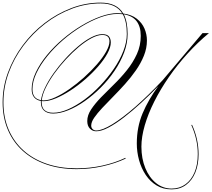

<svg xmlns="http://www.w3.org/2000/svg" viewBox="-102 -911 1610 1461"><path d="M1403 262Q1403 149 1354 41L1359 38Q1409 147 1409 263Q1409 341 1384.5 401Q1360 461 1314 495.5Q1268 530 1204 530Q1139 530 1089.5 500Q1040 470 1006.5 419.5Q973 369 956 307Q939 245 939 181Q939 56 983 -48.5Q1027 -153 1103 -256Q1039 -190 972 -128.5Q905 -67 841.5 -18Q778 31 723.5 59.5Q669 88 630 88Q602 88 582 67.5Q562 47 562 10Q562 -34 591.5 -78.5Q621 -123 667 -170.5Q713 -218 765.5 -269Q818 -320 864 -377.5Q910 -435 939.5 -499.5Q969 -564 969 -638Q969 -781 840 -802Q869 -746 869 -652Q869 -582 842 -510.5Q815 -439 769 -371Q723 -303 664.5 -244.5Q606 -186 542.5 -141.5Q479 -97 417 -72Q355 -47 302 -47Q258 -47 233.5 -69Q209 -91 209 -133Q209 -138 209 -143Q177 -148 158 -170Q139 -192 139 -232Q139 -294 170.5 -360.5Q202 -427 255.5 -492Q309 -557 377 -614.5Q445 -672 518.5 -716Q592 -760 663 -785.5Q734 -811 793 -811Q811 -811 828 -809Q781 -885 664 -885Q551 -885 443 -844Q335 -803 241 -730.5Q147 -658 75.5 -562.5Q4 -467 -36 -357Q-76 -247 -76 -132Q-76 -18 -36.5 74.5Q3 167 76 233Q149 299 252 334.5Q355 370 482 370Q580 370 676.5 349Q773 328 852 290L854 296Q775 333 678 354.5Q581 376 482 376Q354 376 250 340Q146 304 72 237.5Q-2 171 -42 77Q-82 -17 -82 -132Q-82 -248 -41.5 -358.5Q-1 -469 70.5 -565.5Q142 -662 237 -735Q332 -808 441 -849.5Q550 -891 664 -891Q788 -891 836 -808Q899 -800 939 -768.5Q979 -737 997.5 -693.5Q1016 -650 1016 -603Q1016 -544 993 -487Q970 -430 932 -375.5Q894 -321 849 -271Q804 -221 759 -175.5Q714 -130 676 -89.5Q638 -49 615 -15.5Q592 18 592 45Q592 61 603 71.5Q614 82 630 82Q675 82 752 35Q829 -12 927.5 -98Q1026 -184 1135 -300L1439 -659H1488Q1402 -588 1324.5 -502.5Q1247 -417 1183 -324.5Q1119 -232 1072 -138.5Q1025 -45 999.5 43Q974 131 974 205Q974 296 1004 368.5Q1034 441 1086 482.5Q1138 524 1204 524Q1264 524 1309 491.5Q1354 459 1378.5 400Q1403 341 1403 262ZM215 -133Q215 -53 303 -53Q355 -53 416 -79.5Q477 -106 540 -152.5Q603 -199 660.5 -259.5Q718 -320 764 -387Q810 -454 836.5 -522Q863 -590 863 -652Q863 -748 832 -803Q814 -805 793 -805Q732 -805 661 -779Q590 -753 517 -708.5Q444 -664 377.5 -606.5Q311 -549 258.5 -484.5Q206 -420 175.5 -355.5Q145 -291 145 -232Q145 -159 210 -149Q215 -190 240 -243Q265 -296 305 -352.5Q345 -409 393 -462Q441 -515 492 -558Q543 -601 590.5 -626Q638 -651 676 -651Q713 -651 727 -633.5Q741 -616 741 -588Q741 -551 715 -503.5Q689 -456 645 -405.5Q601 -355 547 -308Q493 -261 435.5 -223.5Q378 -186 324.5 -163.5Q271 -141 230 -141Q222 -141 215 -142Q215 -137 215 -133ZM676 -645Q641 -645 594.5 -620.5Q548 -596 498 -554Q448 -512 399.5 -459.5Q351 -407 311 -351Q271 -295 245.5 -242.5Q220 -190 216 -148Q222 -147 230 -147Q268 -147 319 -170.5Q370 -194 426.5 -233.5Q483 -273 537 -321.5Q591 -370 635 -420.5Q679 -471 705 -517Q731 -563 731 -597Q731 -645 676 -645Z"/></svg>

Font: Ballet 72pt
Style: Regular
Weight: 400
Designer: Maximiliano R. Sproviero
Foundry: Omnibus-Type
Version: Version 1.100; ttfautohint (v1.8.3)